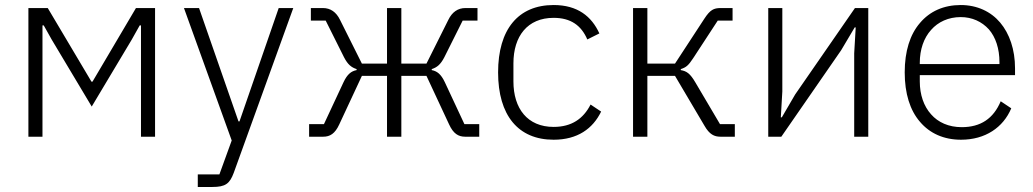

<svg xmlns="http://www.w3.org/2000/svg" viewBox="-20 -544 4111 764"><path d="M93 -512H170L344 -219H348L521 -512H597V0H541V-443H536L504 -386L345 -120L186 -386L154 -443H149V0H93Z M1089 -512H1147L910 144C894 187 877 200 825 200H767V150H853L902 15L712 -512H772L929 -61H933Z M1210 -50H1269L1347 -217C1362 -249 1378 -261 1399 -265V-269C1378 -276 1364 -287 1349 -316L1276 -462H1217V-512H1265C1295 -512 1318 -496 1333 -465L1420 -291H1520V-512H1577V-291H1677L1764 -465C1779 -496 1802 -512 1832 -512H1880V-462H1821L1748 -316C1733 -287 1719 -276 1698 -269V-265C1719 -261 1735 -249 1750 -217L1828 -50H1887V0H1831C1804 0 1784 -12 1767 -49L1677 -242H1577V0H1520V-242H1420L1330 -49C1313 -12 1293 0 1266 0H1210Z M2183 12C2042 12 1962 -85 1962 -256C1962 -427 2042 -524 2183 -524C2278 -524 2334 -479 2365 -411L2317 -387C2293 -443 2251 -473 2183 -473C2079 -473 2023 -400 2023 -292V-220C2023 -112 2079 -39 2183 -39C2254 -39 2301 -71 2330 -128L2372 -100C2339 -32 2278 12 2183 12Z M2499 -512H2556V-291H2666L2783 -470C2806 -505 2820 -512 2848 -512H2895V-462H2836L2738 -312C2719 -283 2710 -276 2689 -269V-265C2712 -261 2726 -252 2747 -216L2845 -50H2904V0H2847C2822 0 2803 -9 2783 -44L2666 -242H2556V0H2499Z M3037 -512H3093V-180L3087 -77H3091L3144 -168L3382 -512H3435V0H3379V-332L3385 -435H3381L3327 -344L3089 0H3037Z M3804 12C3736 12 3680 -13 3641 -59C3601 -105 3580 -172 3580 -256C3580 -340 3601 -407 3641 -453C3680 -499 3735 -524 3803 -524C3868 -524 3923 -498 3960 -454C3997 -410 4019 -347 4019 -272V-245H3640V-220C3640 -167 3656 -121 3685 -89C3713 -57 3755 -38 3807 -38C3882 -38 3933 -72 3962 -141L4004 -113C3972 -37 3901 12 3804 12ZM3803 -476C3754 -476 3713 -457 3685 -425C3656 -393 3640 -347 3640 -294V-289H3957V-297C3957 -350 3942 -396 3915 -427C3887 -458 3848 -476 3803 -476Z"/></svg>

Font: Plexus Sans Light
Style: Regular
Weight: 300
Version: Version 2.001;PS 002.001;hotconv 1.0.70;makeotf.lib2.5.58329